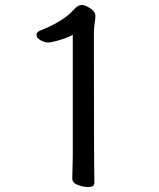

<svg xmlns="http://www.w3.org/2000/svg" viewBox="-20 -736 640 773"><path d="M335 17Q315 17 293 8.5Q271 0 271 -17L273 -105V-596Q245 -579 186 -566Q183 -565 172 -565Q160 -565 143.5 -574Q127 -583 127 -595Q127 -607 142 -613Q236 -650 278 -698Q294 -716 309 -716Q323 -716 343.5 -702.5Q364 -689 364 -673Q364 -659 361 -640.5Q358 -622 358 -600Q358 -111 360 1Q360 17 335 17Z"/></svg>

Font: linja waso lili
Style: Bold
Weight: 400
Designer: Fontworks Inc.
Version: Version 1.000;August 6, 2022;FontCreator 14.0.0.2814 64-bit